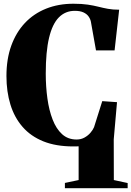

<svg xmlns="http://www.w3.org/2000/svg" viewBox="-20 -773 704 1028"><path d="M327.5 234.5V206.5L401 191V10.5Q394 10.5 387 10.8Q380 11 372.5 11Q279.5 11 212 -16.2Q144.5 -43.5 100.8 -93.8Q57 -144 35.8 -213.2Q14.5 -282.5 14.5 -366Q14.5 -456.5 40.2 -528Q66 -599.5 113.2 -649.8Q160.5 -700 226.5 -726.5Q292.5 -753 373 -753Q418.5 -753 450 -748.2Q481.5 -743.5 506.8 -737Q532 -730.5 558 -725.8Q584 -721 618 -721L593.5 -503H494L466.5 -657.5Q463.5 -672 454 -685.2Q444.5 -698.5 426.5 -706.8Q408.5 -715 380.5 -715Q330 -715 295.2 -680Q260.5 -645 242.8 -571Q225 -497 225 -379Q225 -309.5 233.8 -246Q242.5 -182.5 261.8 -132.8Q281 -83 312.5 -54.5Q344 -26 390 -26Q414 -26 433 -36.8Q452 -47.5 465 -63Q478 -78.5 483.5 -92L527.5 -231.5L606.5 -226L589 -27L589.5 191L663.5 207V234.5Z"/></svg>

Font: Merriweather 120pt Black
Style: Regular
Weight: 900
Designer: Eben Sorkin
Foundry: Eben Sorkin
Version: Version 2.100